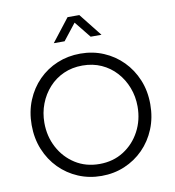

<svg xmlns="http://www.w3.org/2000/svg" viewBox="-104 -1085 1086 1189"><g transform="rotate(-10 439.0 -490.5)"><path d="M439 12Q517 12 584.5 -16.5Q652 -45 703 -96.5Q754 -148 783 -218.5Q812 -289 812 -373Q812 -457 783 -527Q754 -597 703 -648.5Q652 -700 584.5 -728.5Q517 -757 439 -757Q361 -757 293.5 -729Q226 -701 175 -649.5Q124 -598 95 -527.5Q66 -457 66 -373Q66 -289 95 -218.5Q124 -148 175 -96.5Q226 -45 293.5 -16.5Q361 12 439 12ZM439 -63Q353 -63 287 -105Q221 -147 183.5 -217.5Q146 -288 146 -373Q146 -436 167.5 -492Q189 -548 228 -591Q267 -634 320.5 -658Q374 -682 439 -682Q504 -682 557.5 -658Q611 -634 650 -591Q689 -548 710.5 -492Q732 -436 732 -373Q732 -288 694.5 -217.5Q657 -147 591 -105Q525 -63 439 -63ZM289 -849H357L438 -952L521 -849H589L475 -993H401Z"/></g></svg>

Font: Plus Jakarta Sans
Style: Regular
Weight: 400
Designer: Gumpita Rahayu
Foundry: Tokotype
Version: Version 2.004; ttfautohint (v1.8.3)